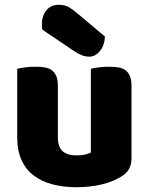

<svg xmlns="http://www.w3.org/2000/svg" viewBox="-20 -767 622 803"><path d="M52 -479Q62 -482 83.5 -485Q105 -488 128 -488Q150 -488 167.5 -485Q185 -482 197 -473Q209 -464 215.5 -448.5Q222 -433 222 -408V-193Q222 -152 242 -134.5Q262 -117 300 -117Q323 -117 337.5 -121Q352 -125 360 -129V-479Q370 -482 391.5 -485Q413 -488 436 -488Q458 -488 475.5 -485Q493 -482 505 -473Q517 -464 523.5 -448.5Q530 -433 530 -408V-104Q530 -54 488 -29Q453 -7 404.5 4.5Q356 16 299 16Q245 16 199.5 4Q154 -8 121 -33Q88 -58 70 -97.5Q52 -137 52 -193ZM157 -643Q155 -653 155 -663Q155 -701 174 -724Q193 -747 226 -747Q251 -747 268 -737Q285 -727 306 -709L419 -614Q417 -576 397.5 -553Q378 -530 353 -530Q337 -530 321 -536.5Q305 -543 289 -554Z"/></svg>

Font: Baloo Bhaijaan
Style: Regular
Weight: 400
Designer: Devika Bhansali and Ek Type
Foundry: Ek Type
Version: Version 1.443;PS 1.000;hotconv 16.6.51;makeotf.lib2.5.65220;